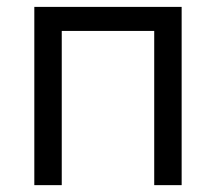

<svg xmlns="http://www.w3.org/2000/svg" viewBox="-20 -540 630 560"><path d="M80.1 0V-519.9H509.8V0H429.8V-449.8H160.1V0Z"/></svg>

Font: Oxanium ExtraLight
Style: Regular
Weight: 200
Designer: Severin Meyer
Version: Version 2.000